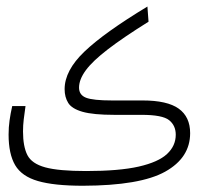

<svg xmlns="http://www.w3.org/2000/svg" viewBox="-20 -578 626 599"><path d="M238.8 1.5Q148.9 1.5 98.4 -13.2Q47.9 -27.8 27.3 -62.7Q6.8 -97.7 6.8 -158.2Q6.8 -181.2 9.8 -202.1Q12.7 -223.1 18.1 -247.1H59.6Q56.2 -223.1 54 -205.1Q51.8 -187 51.8 -168Q51.8 -121.1 65.4 -94.2Q79.1 -67.4 121.1 -55.9Q163.1 -44.4 248.5 -44.4Q351.6 -44.4 412.8 -58.3Q474.1 -72.3 501.2 -97.7Q528.3 -123 528.3 -157.7Q528.3 -186.5 507.6 -203.1Q486.8 -219.7 421.9 -219.7H336.9Q271 -219.7 237.5 -229.2Q204.1 -238.8 192.9 -256.8Q181.6 -274.9 181.6 -299.8Q181.6 -357.9 243.4 -417Q305.2 -476.1 439.9 -557.6L443.4 -510.3Q364.3 -460.9 316.7 -424.3Q269 -387.7 247.8 -358.9Q226.6 -330.1 226.6 -304.7Q226.6 -281.7 248.3 -273.2Q270 -264.6 329.6 -264.6H424.8Q502 -264.6 537.6 -239Q573.2 -213.4 573.2 -162.6Q573.2 -85.9 495.4 -42.5Q417.5 1 238.8 1.5Z"/></svg>

Font: Cascadia Mono NF ExtraLight
Style: Regular
Weight: 200
Monospace: yes
Designer: Aaron Bell
Foundry: Saja Typeworks
Version: Version 2404.023; ttfautohint (v1.8.4)